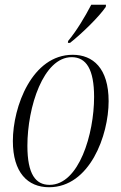

<svg xmlns="http://www.w3.org/2000/svg" viewBox="-20 -776 510 806"><path d="M266 -604 265 -596H274C326 -637 397 -707 424 -747L425 -756H363C336 -704 301 -646 266 -604ZM186 10C357 10 436 -208 436 -351C436 -490 370 -546 285 -546C115 -546 34 -329 34 -184C34 -52 96 10 186 10ZM188 0C130 0 95 -44 95 -164C95 -327 162 -536 281 -536C342 -536 375 -485 375 -369C375 -214 312 0 188 0Z"/></svg>

Font: Noto Serif Display Condensed Light
Style: Italic
Weight: 300
Width: 3
Italic angle: -12°
Designer: Monotype Design Team
Foundry: Monotype Imaging Inc.
Version: Version 2.009